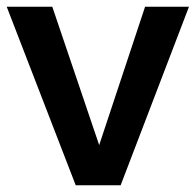

<svg xmlns="http://www.w3.org/2000/svg" viewBox="-21 -553 584 573"><path d="M-1 -533H135L275 -120L412 -533H543L339 0H205Z"/></svg>

Font: Alexandria Medium
Style: Regular
Weight: 500
Designer: Mohamed Gaber
Foundry: Kief Type Foundry
Version: Version 5.100